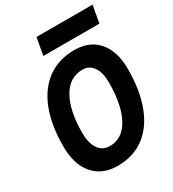

<svg xmlns="http://www.w3.org/2000/svg" viewBox="-210 -995 1012 1121"><g transform="rotate(-30 296.0 -434.5)"><path d="M250.5 9.8Q147 9.8 88.9 -58.1Q30.8 -126 30.8 -247.1Q30.8 -390.6 70.8 -492.7Q110.8 -594.7 186.3 -648.9Q261.7 -703.1 367.2 -703.1Q469.2 -703.1 526.4 -636.7Q583.5 -570.3 583.5 -451.7Q583.5 -306.6 543.9 -203.4Q504.4 -100.1 429.9 -45.2Q355.5 9.8 250.5 9.8ZM268.1 -113.3Q353 -113.3 400.6 -199.5Q448.2 -285.6 448.2 -439.5Q448.2 -505.9 422.4 -543Q396.5 -580.1 350.1 -580.1Q263.2 -580.1 214.6 -495.4Q166 -410.6 166 -259.3Q166 -190.4 193.1 -151.9Q220.2 -113.3 268.1 -113.3ZM193.8 -763.2 214.4 -879.4H592.3L571.8 -763.2Z"/></g></svg>

Font: Cascadia Mono
Style: Bold Italic
Weight: 700
Italic angle: -10°
Monospace: yes
Designer: Aaron Bell
Foundry: Saja Typeworks
Version: Version 2404.023; ttfautohint (v1.8.4)